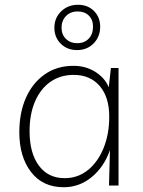

<svg xmlns="http://www.w3.org/2000/svg" viewBox="-20 -778 599 805"><path d="M477 -493V0H437L441 -149Q417 -79 365 -36Q313 7 247 7Q159 7 110 -57Q61 -121 61 -223Q61 -306 89 -368.5Q117 -431 168 -466.5Q219 -502 288 -502Q340 -502 380 -476.5Q420 -451 436 -412L445 -493ZM289 -464Q233 -464 191.5 -435Q150 -406 127 -353Q104 -300 104 -228Q104 -136 143 -83.5Q182 -31 251 -31Q306 -31 348 -64.5Q390 -98 414 -156.5Q438 -215 438 -289Q438 -371 398 -417.5Q358 -464 289 -464ZM303 -568Q262 -568 235 -594.5Q208 -621 208 -662Q208 -703 236.5 -730.5Q265 -758 307 -758Q348 -758 374 -732Q400 -706 400 -666Q400 -624 372.5 -596Q345 -568 303 -568ZM304 -597Q334 -597 352 -616Q370 -635 370 -666Q370 -695 352.5 -712.5Q335 -730 306 -730Q275 -730 256.5 -710.5Q238 -691 238 -662Q238 -633 256.5 -615Q275 -597 304 -597Z"/></svg>

Font: Livvic ExtraLight
Style: Regular
Weight: 275
Designer: Jacques Le Bailly, Baron von Fonthausen
Version: Version 1.001; ttfautohint (v1.8.2)